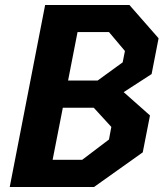

<svg xmlns="http://www.w3.org/2000/svg" viewBox="-20 -750 660 770"><path d="M19 0H357L552.5 -139L581.5 -287L476 -380.5L588 -453L616 -596.5L499 -730H161ZM191 -109 232 -318H356L426.5 -241L417 -190.5L309.5 -109ZM253 -427 291 -621.5H417L481 -545.5L472 -500L371.5 -427Z"/></svg>

Font: Monaspace Krypton
Style: Bold Italic
Weight: 700
Italic angle: -11°
Designer: Riley Cran & the Lettermatic Team
Foundry: Lettermatic
Version: Version 1.101 (Monaspace Krypton)